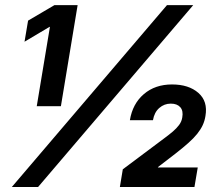

<svg xmlns="http://www.w3.org/2000/svg" viewBox="-20 -748 873 768"><path d="M290.5 -727.5 223.6 -323.2H127L179.7 -640.6H178.2L78.1 -581.1L92.3 -665.5L197.8 -727.5ZM27.3 0 647.9 -727.5H752.9L132.3 0ZM459.5 0 471.2 -70.8 639.6 -196.8Q656.7 -209.5 671.4 -221.9Q686 -234.4 696.3 -248Q706.5 -261.7 709 -277.8Q713.9 -304.7 701.2 -319.1Q688.5 -333.5 663.1 -333.5Q637.2 -333.5 617.2 -316.2Q597.2 -298.8 591.8 -267.1H499.5Q510.3 -333 555.4 -371.6Q600.6 -410.2 668 -410.2Q734.9 -410.2 773.4 -376.5Q812 -342.8 801.8 -284.2Q798.8 -264.6 790.8 -247.3Q782.7 -230 768.8 -212.6Q754.9 -195.3 734.1 -176.8Q713.4 -158.2 684.1 -135.3L611.8 -79.6V-78.1H771L757.8 0Z"/></svg>

Font: Inter 28pt
Style: Bold Italic
Weight: 700
Italic angle: -9.3988°
Designer: Rasmus Andersson
Foundry: rsms
Version: Version 4.001;git-66647c0bb